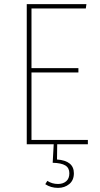

<svg xmlns="http://www.w3.org/2000/svg" viewBox="-20 -701 486 933"><path d="M258 0 257 74Q339 80 339 141Q339 175 316.5 193.5Q294 212 262 212Q227 212 200 194L210 178Q233 193 262 193Q286 193 301.5 180Q317 167 317 141Q317 115 297.5 103Q278 91 236 90L241 0H110V-681H400L397 -660H133V-370H361V-349H133V-21H407V0Z"/></svg>

Font: Fira Sans Condensed Thin
Style: Regular
Weight: 250
Width: 3
Designer: Carrois Corporate & Edenspiekermann AG
Foundry: Carrois Corporate GbR & Edenspiekermann AG
Version: Version 4.203